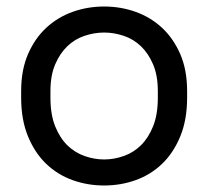

<svg xmlns="http://www.w3.org/2000/svg" viewBox="-20 -560 640 590"><path d="M300 10Q351 10 397 -6.5Q443 -23 478 -56.5Q513 -90 534 -141Q555 -192 555 -260V-280Q555 -345 534 -393.5Q513 -442 478 -474.5Q443 -507 397 -523.5Q351 -540 300 -540Q249 -540 203 -523.5Q157 -507 122 -474.5Q87 -442 66 -393.5Q45 -345 45 -280V-260Q45 -192 66 -141Q87 -90 122 -56.5Q157 -23 203 -6.5Q249 10 300 10ZM300 -70Q270 -70 240 -80.5Q210 -91 187 -113.5Q164 -136 149.5 -172Q135 -208 135 -260V-280Q135 -328 149.5 -362Q164 -396 187 -418Q210 -440 240 -450Q270 -460 300 -460Q330 -460 360 -450Q390 -440 413 -418Q436 -396 450.5 -362Q465 -328 465 -280V-260Q465 -208 450.5 -172Q436 -136 413 -113.5Q390 -91 360 -80.5Q330 -70 300 -70Z"/></svg>

Font: Golos Text VF
Style: Regular
Weight: 400
Designer: A.Korolkova, Vitaly Kuzmin
Foundry: ParaType Ltd
Version: Version 2.005